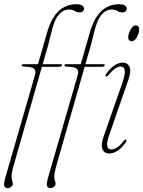

<svg xmlns="http://www.w3.org/2000/svg" viewBox="-40 -736 694 930"><path d="M65 -420Q65 -425 74 -425H144L188 -578.5Q227 -715.5 330 -715.5Q348.5 -715.5 357.8 -709.2Q367 -703 367 -694.5Q367 -687 362 -681.5Q357 -676 347 -676Q331.5 -676 321.5 -683Q311.5 -690 293.5 -690Q271 -690 252.2 -672.5Q233.5 -655 224 -628.5Q214.5 -604.5 207.8 -575Q201 -545.5 192.5 -514.5L166.5 -425H254.5Q260.5 -425 260.5 -421Q260.5 -412.5 244.5 -412.5H163L24 73Q16 102 16 120Q16 131.5 19 138.5Q22 145.5 22 154Q22 163 14.5 169Q7 175 -3 175Q-17 175 -19.5 162.8Q-22 150.5 -13.5 122L129.5 -372.5Q135 -391.5 125.8 -402Q116.5 -412.5 76.5 -413.5Q65 -413.5 65 -420ZM272 -420Q272 -425 281 -425H351L395 -578.5Q434 -715.5 537 -715.5Q555.5 -715.5 564.8 -709.2Q574 -703 574 -694.5Q574 -687 569 -681.5Q564 -676 554 -676Q538.5 -676 528.5 -683Q518.5 -690 500.5 -690Q478 -690 459.2 -672.5Q440.5 -655 431 -628.5Q421.5 -604.5 414.8 -575Q408 -545.5 399.5 -514.5L373.5 -425H461.5Q467.5 -425 467.5 -421Q467.5 -412.5 451.5 -412.5H370L231 73Q223 102 223 120Q223 131.5 226 138.5Q229 145.5 229 154Q229 163 221.5 169Q214 175 204 175Q190 175 187.5 162.8Q185 150.5 193.5 122L336.5 -372.5Q342 -391.5 332.8 -402Q323.5 -412.5 283.5 -413.5Q272 -413.5 272 -420ZM598.5 -536Q581 -536 581 -556.5Q581 -566 586 -579.2Q591 -592.5 599.2 -602.8Q607.5 -613 617 -613Q634 -613 634 -592.5Q634 -576 623 -556Q612 -536 598.5 -536ZM490 -85Q476 -45.5 479.5 -28.8Q483 -12 499 -12Q510 -12 525 -20.5Q540 -29 560 -54Q566 -62 571 -59Q575 -55.5 569.5 -47Q549.5 -18.5 528.8 -5.5Q508 7.5 489 7.5Q465.5 7.5 456.5 -12.5Q447.5 -32.5 461.5 -73.5L551.5 -331.5Q567 -376.5 564.2 -395Q561.5 -413.5 544.5 -413.5Q532 -413.5 518 -404.2Q504 -395 483.5 -370.5Q477.5 -363 473 -366Q468 -369.5 474 -377.5Q512.5 -432.5 555 -432.5Q578.5 -432.5 587.5 -412.2Q596.5 -392 581.5 -348.5Z"/></svg>

Font: Fraunces 144pt Soft Thin
Style: Italic
Weight: 100
Italic angle: -16°
Version: Version 1.000;[0bf87f6ff]